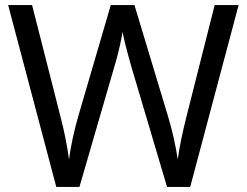

<svg xmlns="http://www.w3.org/2000/svg" viewBox="-20 -734 970 754"><path d="M917 -714 727 0H636L497 -468Q489 -497 481 -526Q473 -555 468 -577.5Q463 -600 461 -609Q460 -596 450.5 -553.5Q441 -511 427 -465L292 0H201L12 -714H106L217 -278Q229 -232 237.5 -189Q246 -146 251 -108Q256 -147 266 -193Q276 -239 289 -283L415 -714H508L639 -280Q653 -234 663 -188.5Q673 -143 678 -108Q683 -145 692 -188.5Q701 -232 713 -279L823 -714Z"/></svg>

Font: Noto Sans Tamil Supplement
Style: Regular
Weight: 400
Designer: Ek Type
Foundry: Ek Type
Version: Version 2.001; ttfautohint (v1.8.4.7-5d5b)